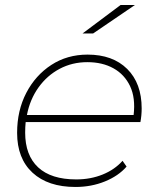

<svg xmlns="http://www.w3.org/2000/svg" viewBox="-20 -740 633 763"><path d="M280 3Q171 3 109.5 -53.5Q48 -110 48 -212Q48 -301 84.5 -371Q121 -441 184 -482Q247 -523 328 -523Q428 -523 485.5 -466Q543 -409 543 -309Q543 -282 538 -255H82Q80 -234 80 -213Q80 -123 131.5 -75Q183 -27 283 -27Q340 -27 388 -46.5Q436 -66 467 -101L483 -78Q451 -41 397 -19Q343 3 280 3ZM87 -283H511Q519 -351 497 -397.5Q475 -444 431 -468.5Q387 -493 327 -493Q267 -493 217 -466.5Q167 -440 133 -392.5Q99 -345 87 -283ZM308 -607 459 -720H516L350 -607Z"/></svg>

Font: Montserrat ExtraLight
Style: Italic
Weight: 200
Italic angle: -11.3°
Designer: Julieta Ulanovsky
Foundry: Julieta Ulanovsky
Version: Version 9.000; ttfautohint (v1.8.4.7-5d5b)